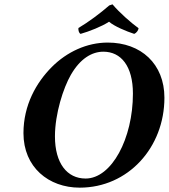

<svg xmlns="http://www.w3.org/2000/svg" viewBox="-20 -854 777 884"><path d="M347 10C570 10 737 -175 737 -404C737 -560 629 -658 476 -658C380 -658 288 -615 219 -546C147 -474 88 -370 88 -241C88 -84 204 10 347 10ZM456 -616C537 -616 592 -550 592 -423C592 -216 494 -32 374 -32C289 -32 233 -102 233 -226C233 -331 272 -450 306 -509C349 -584 403 -616 456 -616ZM618 -724C582 -750 529 -797 498 -834L483 -829C443 -794 387 -752 341 -725C340 -715 343 -702 351 -698C390 -709 449 -732 482 -754C506 -733 561 -710 598 -698C608 -702 617 -714 618 -724Z"/></svg>

Font: Libertinus Serif
Style: Bold Italic
Weight: 700
Italic angle: -12°
Designer: Philipp H. Poll, Khaled Hosny
Foundry: Caleb Maclennan
Version: Version 7.050;RELEASE